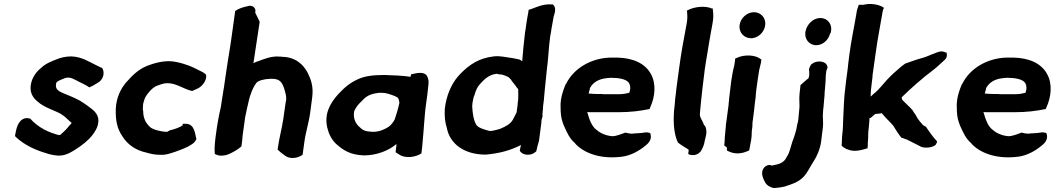

<svg xmlns="http://www.w3.org/2000/svg" viewBox="-20 -777 5291 960"><path d="M55 -97 59 -92C101 -53 156 -26 218 -9V-8H219C237 -4 262 4 289 0C316 -3 343 -20 361 -32C391 -51 422 -75 444 -104C455 -120 465 -134 470 -155V-158C480 -199 452 -224 427 -241C413 -253 394 -264 379 -274L378 -275H377C362 -283 349 -289 335 -295C293 -314 255 -320 260 -354V-355C260 -367 269 -372 289 -380L291 -381H292C300 -385 309 -389 321 -389C337 -389 345 -383 362 -375C381 -364 406 -355 427 -340C443 -347 454 -354 467 -362C496 -376 506 -413 491 -437C479 -441 471 -447 455 -454C421 -470 391 -492 338 -495H337C309 -495 283 -489 262 -480C235 -469 209 -460 185 -437C152 -411 134 -374 133 -341C131 -311 146 -287 167 -270C201 -238 259 -224 290 -204L289 -203H290C307 -194 322 -175 338 -163C338 -161 329 -150 322 -144V-143C313 -132 305 -124 294 -114C283 -104 281 -100 273 -102C262 -104 249 -110 235 -114C212 -123 189 -134 163 -154C150 -164 140 -174 131 -184L126 -185C93 -193 75 -167 67 -147C61 -131 58 -114 56 -103Z M559 -235C557 -176 565 -134 593 -94C617 -56 656 -26 712 -14C732 -8 754 -3 782 -3H797C819 -5 838 -12 856 -18C877 -26 896 -32 913 -41H914C932 -51 952 -60 960 -78L962 -83C955 -103 955 -158 909 -158H894L893 -150C880 -141 855 -131 828 -125C823 -121 817 -118 816 -118H807C803 -118 796 -119 791 -120C767 -124 741 -131 729 -143C708 -163 696 -187 696 -221V-222L694 -231C695 -237 695 -247 695 -250L696 -259C699 -272 704 -288 711 -298C722 -314 737 -332 750 -340H751V-341C759 -347 773 -351 787 -356C847 -376 896 -330 941 -322C949 -326 956 -329 963 -332C989 -341 1017 -376 1010 -404C1003 -410 999 -414 986 -420C971 -427 952 -438 927 -448C909 -455 883 -463 861 -467C821 -476 776 -469 733 -454C684 -439 650 -409 620 -375C591 -346 568 -304 561 -255Z M1060 -108C1055 -72 1051 -37 1054 -7L1061 -4C1085 7 1116 -1 1134 -11C1153 -20 1172 -32 1187 -45L1191 -74C1191 -80 1192 -87 1193 -99L1206 -192C1212 -222 1219 -253 1226 -282L1230 -295V-298L1232 -301C1239 -324 1249 -346 1263 -364C1272 -374 1301 -382 1331 -383H1340C1381 -383 1391 -364 1402 -331C1407 -313 1412 -298 1411 -279L1409 -269C1407 -252 1404 -233 1401 -214L1397 -185C1390 -136 1376 -88 1369 -36L1368 -29C1373 -24 1384 -15 1386 -13L1405 1C1414 8 1427 13 1442 13C1464 13 1479 6 1493 -3L1502 -68C1508 -115 1524 -162 1531 -214L1541 -290C1548 -345 1535 -378 1520 -410C1497 -456 1456 -492 1390 -493C1386 -494 1382 -494 1378 -494C1340 -498 1300 -482 1274 -472C1266 -470 1256 -466 1247 -461L1250 -480L1256 -520C1263 -570 1271 -615 1278 -665V-669L1256 -714C1263 -736 1242 -755 1218 -746C1195 -741 1174 -735 1156 -722L1138 -593C1135 -568 1131 -546 1127 -520C1123 -493 1118 -467 1114 -438C1110 -411 1106 -382 1102 -356C1101 -346 1099 -335 1097 -325V-324C1093 -296 1088 -270 1084 -241C1074 -199 1066 -153 1060 -108Z M1616 -140C1624 -107 1637 -80 1661 -57C1697 -25 1733 -2 1801 0C1862 0 1925 -24 1962 -57C1962 -48 1961 -38 1959 -25L1958 -16L1978 -3C2010 17 2060 8 2087 -10L2091 -43C2092 -55 2093 -66 2094 -78L2096 -101C2098 -115 2098 -132 2100 -152C2104 -195 2104 -212 2110 -255C2115 -292 2119 -317 2122 -352C2124 -367 2123 -384 2115 -397C2101 -421 2063 -411 2047 -408L2035 -405L2033 -393H2032C1996 -399 1939 -401 1903 -402C1856 -402 1808 -399 1770 -381C1730 -363 1705 -342 1672 -307C1630 -261 1601 -208 1616 -140ZM1750 -214 1751 -221C1757 -234 1764 -247 1779 -262C1812 -297 1824 -306 1875 -313C1885 -313 1899 -313 1902 -312H1904C1922 -309 1955 -298 1967 -290C1972 -286 1975 -279 1977 -263C1972 -238 1962 -204 1954 -181C1949 -169 1933 -149 1923 -143C1905 -131 1877 -118 1849 -118H1841C1803 -120 1795 -125 1773 -146C1758 -161 1746 -185 1750 -214Z M2204 -232C2203 -215 2203 -196 2205 -180L2209 -157V-156C2211 -149 2213 -144 2214 -138C2229 -57 2302 -4 2408 -4H2409C2479 -10 2534 -26 2585 -52C2584 -48 2582 -40 2581 -35L2579 -23L2582 -19C2595 0 2636 3 2657 -17L2661 -20C2664 -28 2665 -37 2667 -45C2669 -54 2674 -66 2676 -80L2687 -165C2686 -168 2687 -171 2688 -177V-180C2692 -189 2694 -197 2692 -208L2693 -212C2693 -218 2694 -226 2695 -233V-235C2695 -240 2695 -244 2696 -251L2699 -274C2703 -315 2706 -357 2711 -397C2712 -406 2713 -415 2714 -427C2722 -483 2723 -539 2731 -595C2734 -608 2736 -624 2738 -637C2741 -656 2745 -672 2748 -693C2751 -705 2764 -733 2748 -751L2744 -755H2738C2694 -758 2660 -740 2634 -731L2623 -728L2622 -718C2618 -696 2614 -676 2611 -653C2609 -640 2608 -626 2605 -614V-613C2599 -565 2595 -518 2591 -471C2590 -471 2582 -477 2579 -479C2558 -484 2536 -488 2513 -491L2493 -494C2485 -495 2478 -495 2472 -496H2470C2464 -496 2455 -496 2448 -495C2374 -486 2327 -454 2283 -409C2245 -371 2220 -320 2208 -260ZM2342 -259 2343 -266C2344 -270 2348 -295 2351 -298L2352 -300C2358 -324 2367 -343 2381 -358C2404 -384 2429 -405 2464 -408C2472 -406 2480 -404 2490 -404C2501 -401 2510 -398 2521 -392C2525 -390 2528 -386 2534 -380C2541 -368 2552 -357 2559 -347C2561 -344 2564 -337 2571 -332C2572 -315 2571 -297 2571 -280C2570 -272 2568 -262 2568 -252L2563 -215C2556 -202 2550 -189 2545 -180C2533 -157 2511 -146 2481 -133C2469 -129 2456 -126 2442 -123H2437L2433 -122H2429C2401 -129 2370 -138 2361 -154C2348 -176 2343 -208 2341 -245C2341 -248 2342 -252 2342 -259Z M2783 -238C2783 -215 2785 -188 2793 -166C2795 -159 2798 -153 2800 -147L2801 -146V-145C2814 -117 2827 -85 2853 -63C2857 -60 2857 -57 2864 -51C2910 -7 2992 20 3093 6C3136 0 3177 -24 3205 -47C3211 -52 3221 -59 3228 -71C3238 -90 3234 -100 3231 -112C3221 -114 3213 -117 3200 -114C3185 -111 3177 -112 3155 -110H3153C3141 -108 3140 -108 3125 -110L3107 -114C3088 -107 3061 -96 3042 -96C3010 -98 2979 -112 2963 -128H2962L2961 -129C2939 -146 2927 -178 2918 -211C2917 -213 2917 -214 2916 -217C2920 -216 2926 -216 2933 -216H3074C3130 -216 3181 -222 3228 -232L3231 -240C3255 -292 3262 -357 3235 -406C3205 -462 3143 -487 3067 -489H3030C2937 -486 2850 -437 2811 -359L2810 -358L2809 -357C2806 -349 2802 -342 2799 -332L2794 -317C2786 -292 2781 -263 2783 -238ZM2923 -309C2924 -316 2927 -325 2929 -330V-333C2929 -334 2929 -335 2931 -339C2946 -365 2973 -382 3012 -386C3016 -387 3023 -387 3032 -388H3036C3076 -388 3107 -381 3121 -367C3133 -355 3134 -330 3126 -313C3110 -309 3095 -306 3076 -306H3008C3000 -306 2995 -306 2988 -307H2966C2953 -307 2942 -308 2928 -309Z M3413 -723 3415 -722C3417 -699 3418 -683 3413 -657C3399 -585 3385 -508 3375 -431L3362 -335C3361 -317 3358 -301 3356 -284V-283C3354 -261 3353 -241 3350 -221V-220C3346 -159 3350 -106 3370 -63L3371 -64C3376 -57 3423 -29 3423 -29V-21L3421 -9C3424 -1 3443 -1 3454 -2C3467 -5 3481 -13 3487 -26C3495 -40 3501 -54 3504 -75C3509 -91 3512 -107 3512 -118V-120C3511 -135 3509 -144 3499 -154C3491 -181 3476 -187 3480 -215V-216C3484 -258 3488 -299 3493 -341L3504 -431C3508 -461 3513 -487 3518 -518L3526 -567C3531 -598 3538 -633 3543 -662C3549 -693 3546 -716 3543 -737L3541 -734C3505 -750 3453 -743 3423 -728Z M3636 -371C3633 -351 3630 -314 3627 -295C3626 -288 3625 -282 3625 -273C3624 -268 3623 -261 3623 -253L3612 -170C3611 -162 3609 -154 3609 -144C3607 -130 3606 -104 3604 -91V-90C3604 -80 3603 -66 3602 -57L3601 -50L3614 -40C3614 -39 3615 -36 3615 -33L3614 -25C3628 -17 3645 -10 3667 -10C3691 -10 3709 -17 3726 -25L3729 -41C3730 -51 3733 -60 3735 -72L3737 -87C3739 -99 3738 -110 3739 -122L3742 -145V-146C3742 -155 3742 -162 3743 -168L3750 -221C3752 -236 3753 -254 3755 -267L3758 -289C3759 -314 3765 -354 3769 -382C3771 -396 3774 -413 3776 -427C3778 -437 3784 -456 3786 -471L3787 -479L3780 -484C3754 -503 3701 -505 3665 -488L3656 -484L3654 -466C3654 -463 3652 -457 3651 -448C3645 -426 3640 -397 3636 -371ZM3678 -652C3673 -617 3698 -587 3733 -586H3742C3775 -590 3802 -619 3806 -651C3811 -686 3785 -716 3750 -716C3715 -716 3683 -687 3678 -652Z M3799 63C3790 75 3788 92 3794 109C3801 127 3808 148 3831 157C3836 160 3844 163 3853 163H3854C3872 162 3889 159 3907 155V154H3908C3936 145 3970 135 3996 109C4019 85 4032 54 4047 31L4048 30C4066 2 4081 -33 4086 -72L4089 -97C4091 -111 4093 -126 4094 -137C4098 -168 4092 -192 4095 -214V-215C4095 -224 4097 -236 4098 -246V-247C4099 -263 4101 -277 4102 -293C4103 -298 4103 -305 4103 -313L4105 -335C4107 -358 4109 -379 4109 -401L4111 -418C4111 -418 4111 -420 4112 -424L4118 -440L4117 -444C4111 -474 4067 -474 4046 -462L4045 -461L4035 -454C4030 -445 4026 -437 4025 -429V-427C4027 -420 4026 -409 4026 -398C4024 -393 4024 -390 4022 -385L4019 -382L4016 -381C4006 -372 3994 -362 3982 -351V-346C3981 -335 3979 -321 3978 -311C3974 -279 3980 -254 3976 -227C3974 -213 3974 -197 3972 -184C3971 -176 3970 -167 3968 -160L3967 -159C3962 -124 3952 -95 3941 -66C3933 -41 3927 -13 3917 2L3916 3L3915 5C3900 39 3875 44 3838 51C3825 43 3807 52 3799 63ZM4008 -622C3999 -584 4025 -551 4061 -551C4093 -551 4122 -576 4130 -608L4134 -614V-616C4144 -655 4118 -687 4082 -687C4045 -687 4015 -655 4008 -622Z M4221 -457C4220 -443 4218 -429 4216 -414L4211 -377C4210 -366 4208 -355 4207 -342C4199 -284 4199 -235 4196 -182C4195 -157 4195 -133 4192 -110C4189 -89 4190 -66 4188 -49C4195 -41 4204 -36 4214 -31H4216C4249 -15 4286 -26 4315 -35L4316 -32C4321 -47 4318 -57 4319 -63C4322 -84 4320 -105 4322 -122C4324 -139 4326 -159 4327 -175V-185C4331 -186 4334 -188 4340 -193C4348 -200 4352 -204 4356 -207C4367 -208 4379 -209 4389 -211C4407 -188 4429 -169 4446 -149C4459 -128 4471 -108 4488 -87L4490 -88C4499 -85 4505 -82 4515 -79C4540 -66 4563 -55 4588 -42C4614 -34 4650 -42 4660 -55L4666 -69C4651 -86 4637 -103 4624 -122L4610 -143C4605 -145 4600 -149 4594 -152V-153C4584 -164 4575 -174 4568 -185L4558 -203C4554 -208 4549 -215 4542 -227C4527 -244 4504 -264 4491 -278C4490 -279 4491 -281 4488 -290C4539 -340 4593 -387 4650 -430C4670 -446 4687 -463 4704 -478C4719 -492 4714 -510 4712 -516L4709 -514L4705 -516C4685 -526 4663 -514 4655 -511C4634 -504 4611 -492 4591 -487C4563 -480 4533 -468 4506 -459L4487 -445C4465 -426 4437 -402 4415 -378C4394 -355 4376 -331 4354 -312H4353L4333 -294C4333 -312 4335 -334 4338 -355L4342 -388C4342 -398 4344 -410 4346 -424L4359 -516C4368 -585 4382 -650 4393 -718C4394 -725 4396 -735 4401 -737L4392 -743C4374 -753 4336 -763 4297 -753H4274C4269 -740 4264 -727 4262 -709C4251 -642 4236 -575 4227 -505Z M4764 -238C4764 -215 4766 -188 4774 -166C4776 -159 4779 -153 4781 -147L4782 -146V-145C4795 -117 4808 -85 4834 -63C4838 -60 4838 -57 4845 -51C4891 -7 4973 20 5074 6C5117 0 5158 -24 5186 -47C5192 -52 5202 -59 5209 -71C5219 -90 5215 -100 5212 -112C5202 -114 5194 -117 5181 -114C5166 -111 5158 -112 5136 -110H5134C5122 -108 5121 -108 5106 -110L5088 -114C5069 -107 5042 -96 5023 -96C4991 -98 4960 -112 4944 -128H4943L4942 -129C4920 -146 4908 -178 4899 -211C4898 -213 4898 -214 4897 -217C4901 -216 4907 -216 4914 -216H5055C5111 -216 5162 -222 5209 -232L5212 -240C5236 -292 5243 -357 5216 -406C5186 -462 5124 -487 5048 -489H5011C4918 -486 4831 -437 4792 -359L4791 -358L4790 -357C4787 -349 4783 -342 4780 -332L4775 -317C4767 -292 4762 -263 4764 -238ZM4904 -309C4905 -316 4908 -325 4910 -330V-333C4910 -334 4910 -335 4912 -339C4927 -365 4954 -382 4993 -386C4997 -387 5004 -387 5013 -388H5017C5057 -388 5088 -381 5102 -367C5114 -355 5115 -330 5107 -313C5091 -309 5076 -306 5057 -306H4989C4981 -306 4976 -306 4969 -307H4947C4934 -307 4923 -308 4909 -309Z"/></svg>

Font: Hussar Pisanka
Style: BdKur
Weight: 700
Designer: Robert Jablonski
Foundry: Cannot Into Space Fonts
Version: Version 1.070